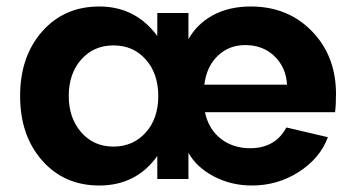

<svg xmlns="http://www.w3.org/2000/svg" viewBox="-20 -552 1098 592"><path d="M1016 -262Q1016 -226 1013 -206H612Q623 -154 660.5 -124.5Q698 -95 751 -95Q829 -95 863 -159L991 -129Q967 -64 901.5 -22Q836 20 757 20Q693 20 639.5 -8Q586 -36 561 -81V0H465V-71Q400 20 286 20Q178 20 110 -57Q42 -134 42 -256Q42 -378 110 -455Q178 -532 286 -532Q398 -532 465 -441V-512H561V-431Q587 -478 636.5 -505Q686 -532 753 -532Q868 -532 942 -455.5Q1016 -379 1016 -262ZM192 -256Q192 -188 230.5 -144Q269 -100 330 -100Q390 -100 429 -143Q468 -186 468 -256Q468 -325 429.5 -368.5Q391 -412 330 -412Q269 -412 230.5 -368.5Q192 -325 192 -256ZM610 -291H865Q862 -344 826.5 -378.5Q791 -413 736 -413Q686 -413 651.5 -380Q617 -347 610 -291Z"/></svg>

Font: Metropolitano
Style: Bold
Weight: 700
Designer: Fonts by Alex Slobzheninov & Chris M. Simpson / Changes by Cristiano Sobral
Foundry: Fonts by Alex Slobzheninov & Chris M. Simpson / Changes by Cristiano Sobral
Version: Version 1.00;August 30, 2020;FontCreator 13.0.0.2681 64-bit